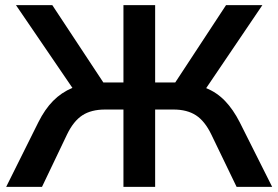

<svg xmlns="http://www.w3.org/2000/svg" viewBox="-20 -725 1080 745"><path d="M4 0 129 -251Q154 -301 186 -333.5Q218 -366 261 -384L42 -705H183L381 -405H459V-705H582V-405H660L857 -705H998L780 -383Q822 -366 853.5 -333Q885 -300 910 -251L1036 0H898L800 -203Q775 -255 740.5 -277.5Q706 -300 653 -300H582V0H459V-300H388Q334 -300 299.5 -277.5Q265 -255 240 -203L143 0Z"/></svg>

Font: MulishBold
Style: Bold
Weight: 700
Designer: Vernon Adams
Foundry: Vernon Adams
Version: Version 3.602; ttfautohint (v1.8.3)